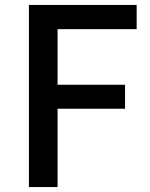

<svg xmlns="http://www.w3.org/2000/svg" viewBox="-20 -757 606 777"><path d="M97 0V-737H533V-639H213V-414H486V-317H213V0Z"/></svg>

Font: Source Han Sans SC Medium
Style: Regular
Weight: 500
Designer: Ryoko NISHIZUKA 西塚涼子 (kana, bopomofo & ideographs); Paul D. Hunt (Latin, Greek & Cyrillic); Sandoll Communications 산돌커뮤니
Foundry: Adobe
Version: Version 2.004;hotconv 1.0.118;makeotfexe 2.5.65603